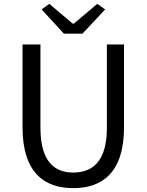

<svg xmlns="http://www.w3.org/2000/svg" viewBox="-20 -964 761 997"><path d="M360 13C510 13 624 -67 624 -303V-733H535V-300C535 -123 458 -68 360 -68C265 -68 190 -123 190 -300V-733H97V-303C97 -67 211 13 360 13ZM312 -789H408L526 -915L485 -944L363 -841H358L236 -944L196 -915Z"/></svg>

Font: Noto Sans Mono CJK SC Regular
Style: Regular
Weight: 400
Designer: Ryoko NISHIZUKA (kana & ideographs); Paul D. Hunt (Latin, Greek & Cyrillic); Wenlong ZHANG (bopomofo); Sandoll Communica
Foundry: Adobe Systems Incorporated
Version: Version 1.005;PS 1.005;hotconv 1.0.96;makeotf.lib2.5.65012